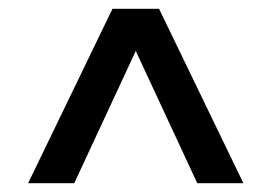

<svg xmlns="http://www.w3.org/2000/svg" viewBox="-20 -720 618 437"><path d="M236 -700H342L534 -303H429L269 -647H309L149 -303H44Z"/></svg>

Font: Pathway Extreme 72pt
Style: Bold
Weight: 700
Designer: Eduardo Rodriguez Tunni
Foundry: Eduardo Rodriguez Tunni
Version: Version 1.001;gftools[0.9.26]